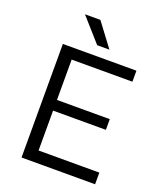

<svg xmlns="http://www.w3.org/2000/svg" viewBox="-160 -994 925 1096"><g transform="rotate(20 302.5 -446.0)"><path d="M103.5 0ZM103.5 0ZM550.3 0H103.5V-689.9H550.3V-623H181.2V-377.9H502V-313H181.2V-70.8H550.3ZM364.3 -750H290L164.1 -892.1H257.8Z"/></g></svg>

Font: Acari Sans
Style: Regular
Weight: 400
Designer: Alfredo Marco Pradil and Stefan Peev
Foundry: Hanken Design Co.
Version: Version 1.045;February 4, 2021;FontCreator 13.0.0.2655 64-bi